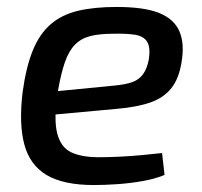

<svg xmlns="http://www.w3.org/2000/svg" viewBox="-20 -520 582 552"><path d="M315 -500Q395 -500 438 -482.5Q481 -465 496 -429.5Q511 -394 502 -342Q495 -295 473 -267Q451 -239 412.5 -225.5Q374 -212 315 -207L75 -185L84 -252L309 -274Q341 -277 360.5 -284Q380 -291 391.5 -307Q403 -323 408 -350Q413 -384 403 -400Q393 -416 368.5 -420Q344 -424 305 -423Q267 -423 240.5 -416.5Q214 -410 196 -392Q178 -374 166.5 -341Q155 -308 146 -255Q134 -177 144.5 -136.5Q155 -96 185 -82Q215 -68 264 -68Q291 -68 323 -69.5Q355 -71 387 -74Q419 -77 446 -80L453 -17Q427 -6 390.5 0.5Q354 7 317 9.5Q280 12 250 12Q163 12 114.5 -16.5Q66 -45 50 -104.5Q34 -164 45 -255Q55 -328 74.5 -375.5Q94 -423 126 -450.5Q158 -478 204.5 -489Q251 -500 315 -500Z"/></svg>

Font: Exo 2 Medium
Style: Italic
Weight: 500
Italic angle: -8°
Designer: Natanael Gama
Foundry: Natanael Gama
Version: Version 2.010